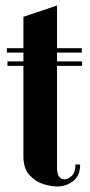

<svg xmlns="http://www.w3.org/2000/svg" viewBox="-20 -670 325 697"><path d="M65 -609 187 -650V-61Q187 -39 194.5 -29Q202 -19 215 -19Q227 -19 240.5 -31.5Q254 -44 254 -73H271Q271 -32 245.5 -12.5Q220 7 187 7Q165 7 136.5 -2Q108 -11 86.5 -35Q65 -59 65 -102ZM187 -479V-495H277V-479ZM5 -479V-495H65V-479ZM278 -447V-431H7V-447Z"/></svg>

Font: Emberly Black
Style: Regular
Weight: 900
Designer: Rajesh Rajput
Foundry: Rajesh Rajput
Version: Version 1.000